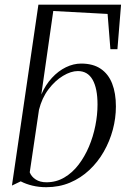

<svg xmlns="http://www.w3.org/2000/svg" viewBox="-20 -790 537 820"><path d="M177.5 9.5Q146.5 9.5 118.5 2.8Q90.5 -4 68.5 -15.5L31 2.5L144 -770H497L481.5 -580H451.5L439.5 -730.5L207.5 -743L156.5 -386.5Q174.5 -428 201.8 -457.5Q229 -487 261.5 -502.8Q294 -518.5 326.5 -518.5Q377.5 -518.5 410.2 -496.2Q443 -474 459 -433Q475 -392 475 -335.5Q475 -285.5 461.8 -236Q448.5 -186.5 423.2 -142.2Q398 -98 361.5 -63.8Q325 -29.5 278.8 -10Q232.5 9.5 177.5 9.5ZM178.5 -11.5Q220 -11.5 254.5 -31.8Q289 -52 315.2 -86.2Q341.5 -120.5 359.8 -163.5Q378 -206.5 387.2 -253Q396.5 -299.5 396.5 -343.5Q396.5 -412.5 375.5 -449.5Q354.5 -486.5 312.5 -486.5Q283 -486.5 249 -466Q215 -445.5 187 -408.5Q159 -371.5 146.5 -321L107 -54Q114 -35.5 132.5 -23.5Q151 -11.5 178.5 -11.5Z"/></svg>

Font: Merriweather 144pt Light
Style: Italic
Weight: 300
Italic angle: -7.8°
Version: Version 2.101